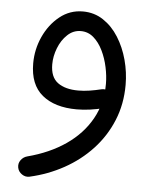

<svg xmlns="http://www.w3.org/2000/svg" viewBox="-47 -378 558 693"><g transform="rotate(5 231.5 -31.0)"><path d="M225.8 -337.3Q178.6 -337.3 141.8 -307.7Q105 -278.1 84 -231.9Q63.1 -185.7 63.1 -135.2Q63.1 -58.2 108.6 -20.8Q154.1 16.7 233.9 16.7Q280.6 16.7 333.7 3.1Q346.7 -0.5 354.3 -13.2Q361.9 -25.9 357.3 -40.3Q353.5 -52.7 341.7 -59.6Q329.9 -66.5 316.3 -63.2Q295.7 -58.1 274.7 -54.8Q253.8 -51.5 233.3 -51.5Q186.3 -51.5 159.1 -71.4Q131.9 -91.4 131.9 -137.8Q131.9 -167.2 143.5 -196.8Q155 -226.4 176 -246.2Q197 -266.1 224.4 -266.1Q250.9 -266.1 270.8 -248.8Q290.7 -231.5 304.1 -203.9Q317.6 -176.2 324.3 -144.6Q331.1 -112.9 331.1 -83.9Q331.1 -13.5 299.2 43.3Q267.3 100.2 209 140.4Q150.7 180.6 71.1 201.4Q56.7 205.2 47.9 217.4Q39.1 229.7 42.1 244.8Q45 259.2 57.8 267.9Q70.5 276.7 85.1 273.7Q151.2 258.9 208.8 227.1Q266.4 195.3 309.8 148.7Q353.2 102.1 377.7 42.7Q402.2 -16.6 402.2 -86.3Q402.2 -132.3 390.2 -176.8Q378.2 -221.3 355.3 -257.7Q332.5 -294 299.8 -315.6Q267.2 -337.3 225.8 -337.3Z"/></g></svg>

Font: Mikhak VF
Style: Regular
Weight: 100
Designer: Amin Abedi
Version: Version 3.001